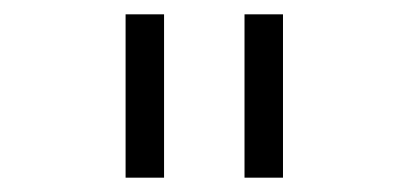

<svg xmlns="http://www.w3.org/2000/svg" viewBox="-20 -666 570 268"><path d="M321.3 -646H375V-418H321.3ZM155.3 -646H209V-418H155.3Z"/></svg>

Font: AzarMehrMonospaced
Style: SansRegular
Weight: 1
Designer: Amin Abedi
Version: Version 1.00